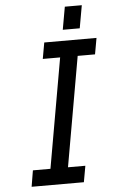

<svg xmlns="http://www.w3.org/2000/svg" viewBox="-61 -952 584 992"><g transform="rotate(-5 231.5 -456.0)"><path d="M293 -794 314 -912H402L381 -794ZM62 0 76 -84H167L267 -653H177L192 -737H463L448 -653H358L258 -84H348L333 0Z"/></g></svg>

Font: Tomorrow
Style: Italic
Weight: 400
Italic angle: -10°
Designer: Tony de Marco, Monica Rizzolli
Foundry: Just in Type
Version: Version 2.002